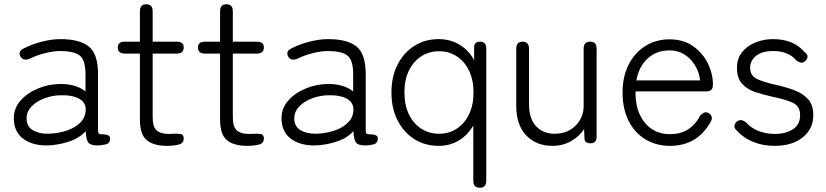

<svg xmlns="http://www.w3.org/2000/svg" viewBox="-20 -675 3883 903"><path d="M202 9Q132 10 88.5 -23Q45 -56 45 -119Q45 -167 77.5 -203Q110 -239 160.5 -259.5Q211 -280 265 -280Q339 -280 382 -245V-327Q382 -394 354 -414.5Q326 -435 264 -435Q231 -435 191.5 -425Q152 -415 120 -399Q90 -387 77 -408Q62 -434 93 -448Q130 -467 176.5 -479Q223 -491 264 -491Q355 -491 398 -456Q441 -421 441 -327V-62Q441 -49 446 -46Q451 -43 467 -43Q480 -43 489 -38.5Q498 -34 498 -24Q498 1 473 5Q465 7 456 8Q447 9 439 9Q405 9 395 -5Q385 -19 383 -58Q352 -24 301 -8Q250 8 202 9ZM205 -46Q253 -47 294.5 -61Q336 -75 360.5 -101.5Q385 -128 383 -166Q380 -197 349 -212.5Q318 -228 269 -227Q228 -227 190 -213Q152 -199 128.5 -174.5Q105 -150 105 -118Q105 -81 133 -63.5Q161 -46 205 -46Z M766 11Q702 11 670 -16Q638 -43 638 -113V-423H567Q534 -423 534 -452Q534 -479 567 -479H638V-622Q638 -655 668 -655Q698 -655 698 -622V-479H811Q844 -479 844 -452Q844 -423 811 -423H698V-123Q698 -78 717 -61.5Q736 -45 776 -45Q781 -45 786.5 -45.5Q792 -46 797 -46Q817 -47 830.5 -44.5Q844 -42 844 -23Q844 -1 820 5Q796 11 766 11Z M1143 11Q1079 11 1047 -16Q1015 -43 1015 -113V-423H944Q911 -423 911 -452Q911 -479 944 -479H1015V-622Q1015 -655 1045 -655Q1075 -655 1075 -622V-479H1188Q1221 -479 1221 -452Q1221 -423 1188 -423H1075V-123Q1075 -78 1094 -61.5Q1113 -45 1153 -45Q1158 -45 1163.5 -45.5Q1169 -46 1174 -46Q1194 -47 1207.5 -44.5Q1221 -42 1221 -23Q1221 -1 1197 5Q1173 11 1143 11Z M1461 9Q1391 10 1347.5 -23Q1304 -56 1304 -119Q1304 -167 1336.5 -203Q1369 -239 1419.5 -259.5Q1470 -280 1524 -280Q1598 -280 1641 -245V-327Q1641 -394 1613 -414.5Q1585 -435 1523 -435Q1490 -435 1450.5 -425Q1411 -415 1379 -399Q1349 -387 1336 -408Q1321 -434 1352 -448Q1389 -467 1435.5 -479Q1482 -491 1523 -491Q1614 -491 1657 -456Q1700 -421 1700 -327V-62Q1700 -49 1705 -46Q1710 -43 1726 -43Q1739 -43 1748 -38.5Q1757 -34 1757 -24Q1757 1 1732 5Q1724 7 1715 8Q1706 9 1698 9Q1664 9 1654 -5Q1644 -19 1642 -58Q1611 -24 1560 -8Q1509 8 1461 9ZM1464 -46Q1512 -47 1553.5 -61Q1595 -75 1619.5 -101.5Q1644 -128 1642 -166Q1639 -197 1608 -212.5Q1577 -228 1528 -227Q1487 -227 1449 -213Q1411 -199 1387.5 -174.5Q1364 -150 1364 -118Q1364 -81 1392 -63.5Q1420 -46 1464 -46Z M2236 208Q2206 208 2206 175V-85Q2181 -41 2139 -15Q2097 11 2043 11Q1979 11 1929 -20.5Q1879 -52 1850 -108.5Q1821 -165 1821 -240Q1821 -315 1850 -371.5Q1879 -428 1929 -459.5Q1979 -491 2043 -491Q2098 -491 2141 -465Q2184 -439 2210 -392V-452Q2210 -479 2238 -479Q2267 -479 2267 -446V175Q2267 208 2236 208ZM2045 -46Q2092 -46 2128.5 -70Q2165 -94 2186 -137.5Q2207 -181 2207 -240Q2207 -299 2186 -342.5Q2165 -386 2128.5 -410Q2092 -434 2045 -434Q1998 -434 1961 -410Q1924 -386 1903 -342.5Q1882 -299 1882 -240Q1882 -181 1903 -137.5Q1924 -94 1961 -70Q1998 -46 2045 -46Z M2578 11Q2502 11 2455 -38Q2408 -87 2408 -178V-446Q2408 -479 2438 -479Q2468 -479 2468 -446V-186Q2468 -116 2501.5 -81Q2535 -46 2588 -46Q2649 -46 2687 -84Q2725 -122 2725 -177V-446Q2725 -479 2756 -479Q2786 -479 2786 -446V-34Q2786 -1 2758 -1Q2729 -1 2729 -23L2727 -68Q2706 -35 2667 -12Q2628 11 2578 11Z M3131 11Q3066 11 3015.5 -19.5Q2965 -50 2936.5 -106.5Q2908 -163 2908 -240Q2908 -315 2936.5 -371Q2965 -427 3015 -458.5Q3065 -490 3129 -490Q3194 -490 3239.5 -458Q3285 -426 3309 -377Q3333 -328 3333 -277Q3333 -259 3324.5 -252Q3316 -245 3300 -245H2969Q2967 -155 3011.5 -99.5Q3056 -44 3132 -44Q3226 -44 3272 -129Q3292 -155 3313 -143Q3339 -126 3320 -98Q3257 11 3131 11ZM2973 -297H3273Q3268 -336 3248.5 -368Q3229 -400 3198.5 -419Q3168 -438 3129 -438Q3068 -438 3026.5 -400.5Q2985 -363 2973 -297Z M3623 11Q3568 11 3522.5 -7.5Q3477 -26 3446 -60Q3433 -71 3434 -82.5Q3435 -94 3445 -103Q3464 -119 3489 -99Q3512 -73 3547.5 -59Q3583 -45 3625 -45Q3674 -45 3708.5 -66.5Q3743 -88 3743 -134Q3743 -175 3710 -191Q3677 -207 3609 -221Q3567 -230 3529.5 -243Q3492 -256 3469 -282.5Q3446 -309 3446 -356Q3446 -399 3469.5 -429Q3493 -459 3532 -475Q3571 -491 3615 -491Q3713 -491 3764 -430Q3778 -420 3778 -409Q3778 -398 3768 -389Q3758 -379 3747.5 -380.5Q3737 -382 3725 -391Q3688 -435 3616 -435Q3564 -435 3536 -412.5Q3508 -390 3508 -357Q3508 -320 3538.5 -304.5Q3569 -289 3633 -275Q3678 -265 3717.5 -250Q3757 -235 3781 -208Q3805 -181 3805 -133Q3805 -69 3755.5 -29Q3706 11 3623 11Z"/></svg>

Font: Zen Maru Gothic
Style: Regular
Weight: 400
Designer: Yoshimichi Ohira
Foundry: Positype
Version: Version 1.002